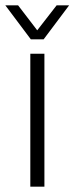

<svg xmlns="http://www.w3.org/2000/svg" viewBox="-23 -702 280 722"><path d="M91 -500H144V0H91ZM-3 -682H45L117 -588L190 -682H237L141 -554H93Z"/></svg>

Font: Sarabun ExtraLight
Style: Regular
Weight: 275
Designer: Suppakit Chalermlarp | Katatrad Co.,Ltd.
Foundry: Cadson Demak Co.,Ltd.
Version: Version 1.000; ttfautohint (v1.6)